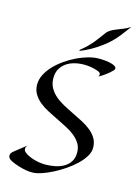

<svg xmlns="http://www.w3.org/2000/svg" viewBox="-139 -1005 782 1097"><g transform="rotate(15 252.0 -456.0)"><path d="M464.8 -206.1Q464.8 -181.2 448.7 -154.8Q432.6 -128.4 406.5 -103.8Q380.4 -79.1 347.9 -57.1Q315.4 -35.2 282.5 -18.3Q249.5 -1.5 219.2 8.5Q189 18.6 168 19Q147.9 20 125 15.6Q102.1 11.2 81.3 4.6Q60.5 -2 44.2 -9.5Q27.8 -17.1 22 -22.9Q18.6 -26.9 16.4 -31.5Q14.2 -36.1 14.2 -41.7Q14.2 -47.4 17.3 -53.5Q20.5 -59.6 27.8 -65.9Q34.7 -71.3 44.9 -79.6Q53.7 -86.4 67.4 -97.4Q81.1 -108.4 101.1 -124Q93.8 -116.7 91.8 -110.4Q89.8 -104 90.3 -98.6Q90.8 -92.8 94.2 -87.9Q99.1 -81.5 111.3 -73.7Q123.5 -65.9 140.9 -59.3Q158.2 -52.7 179.9 -48.3Q201.7 -43.9 225.1 -43.9Q253.9 -43.9 282.2 -49.6Q310.5 -55.2 333.3 -68.4Q356 -81.5 369.9 -103.3Q383.8 -125 383.8 -157.2Q383.8 -187 369.9 -209.7Q356 -232.4 333.5 -250.5Q311 -268.6 282 -283.4Q252.9 -298.3 222.9 -313Q192.9 -327.6 163.8 -342.8Q134.8 -357.9 112.3 -376.7Q89.8 -395.5 75.9 -419.2Q62 -442.9 62 -474.1Q62 -504.4 76.9 -533.4Q91.8 -562.5 116.2 -588.1Q140.6 -613.8 172.1 -635.7Q203.6 -657.7 236.8 -673.6Q270 -689.5 302 -698.5Q334 -707.5 359.9 -708Q384.8 -708.5 407.7 -705.8Q430.7 -703.1 446.3 -697.8Q461.9 -692.4 467.8 -684.3Q473.6 -676.3 464.8 -666Q457.5 -657.7 446.8 -648.4Q437 -640.1 422.9 -629.9Q408.7 -619.6 388.2 -607.9Q392.1 -613.8 392.6 -618.4Q393.1 -623 392.1 -626Q390.6 -629.4 388.2 -631.8Q384.8 -634.8 376.2 -638.2Q367.7 -641.6 355 -645Q342.3 -648.4 326.2 -650.6Q310.1 -652.8 292 -652.8Q262.7 -652.8 235.6 -645.8Q208.5 -638.7 187.7 -624Q167 -609.4 154.5 -586.9Q142.1 -564.5 142.1 -534.2Q142.1 -501 156 -476.1Q169.9 -451.2 192.6 -431.9Q215.3 -412.6 244.4 -397Q273.4 -381.3 303.5 -366.9Q333.5 -352.5 362.5 -337.4Q391.6 -322.3 414.3 -303.7Q437 -285.2 450.9 -261.5Q464.8 -237.8 464.8 -206.1ZM497.1 -930.7Q483.9 -913.1 471.7 -897Q461.4 -883.3 450.7 -869.6Q439.9 -856 433.1 -848.6Q402.3 -814.9 369.6 -791Q336.9 -767.1 309.1 -751.5Q276.9 -733.4 246.1 -721.7Q245.6 -723.1 245.6 -724.6Q245.6 -727.5 246.1 -728Q271 -748 287.1 -764.2Q303.2 -780.3 315.9 -795.7Q328.6 -811 340.1 -827.1Q351.6 -843.3 367.2 -863.8Q378.9 -875.5 393.8 -883.1Q408.7 -890.6 425.8 -897.2Q442.9 -903.8 460.9 -911.4Q479 -918.9 497.1 -930.7Z"/></g></svg>

Font: Quintessential
Style: Regular
Weight: 400
Designer: Astigmatic (AOETI)
Foundry: Astigmatic (AOETI)
Version: Version 1.000